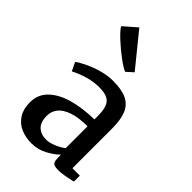

<svg xmlns="http://www.w3.org/2000/svg" viewBox="-263 -981 1088 1088"><g transform="rotate(45 280.5 -437.5)"><path d="M41.5 0ZM368.7 -362.8Q368.7 -408.7 359.1 -435.1Q349.6 -461.4 326.2 -473.6Q302.7 -485.8 259.8 -485.8Q177.2 -485.8 85.9 -439.5H85.4L61 -490.2Q74.2 -502 111.6 -520.5Q148.9 -539.1 196.5 -553Q244.1 -566.9 287.1 -566.9Q358.4 -566.9 399.2 -547.6Q439.9 -528.3 458 -485.8Q476.1 -443.4 476.1 -371.1V-53.7H535.6V-5.9Q464.4 11.2 428.2 11.2Q407.7 11.2 397 7.8Q386.2 4.4 381.1 -6.1Q376 -16.6 376 -38.6V-62Q349.6 -36.1 306.6 -12.5Q263.7 11.2 210.4 11.2Q163.6 11.2 125.2 -5.9Q86.9 -22.9 64.2 -58.6Q41.5 -94.2 41.5 -147.5Q41.5 -212.4 86.7 -254.4Q131.8 -296.4 205.3 -316.2Q278.8 -335.9 368.7 -337.4ZM368.7 -282.2Q296.9 -282.2 250.7 -265.9Q204.6 -249.5 183.8 -222.7Q163.1 -195.8 163.1 -161.6Q163.1 -110.4 188.5 -86.4Q213.9 -62.5 256.8 -62.5Q279.8 -62.5 312.3 -75.4Q344.7 -88.4 368.7 -106.9ZM179.7 -885.7H180.2L341.3 -687.5L301.3 -651.4H300.8Q279.3 -659.2 236.6 -690.9Q193.8 -722.7 154.3 -759.3Q114.7 -795.9 102.1 -817.9Z"/></g></svg>

Font: Merriweather
Style: Regular
Weight: 400
Designer: Eben Sorkin
Foundry: Eben Sorkin
Version: Version 1.584; ttfautohint (v1.6)